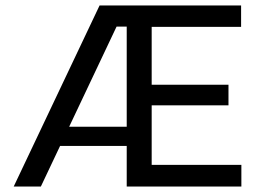

<svg xmlns="http://www.w3.org/2000/svg" viewBox="-20 -680 938 700"><path d="M30 0 343 -660H504L443 -583H405L129 0ZM157 -148V-218H482V-148ZM491 0V-79H860V0ZM442 0V-660H533V0ZM491 -296V-371H813V-296ZM491 -582V-660H859V-582Z"/></svg>

Font: Bricolage Grotesque
Style: Regular
Weight: 400
Designer: Mathieu Triay
Foundry: Atelier Triay
Version: Version 1.001;gftools[0.9.33.dev8+g029e19f]